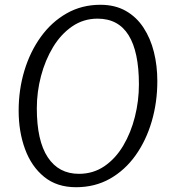

<svg xmlns="http://www.w3.org/2000/svg" viewBox="-20 -775 708 803"><path d="M298 8Q218 8 164.8 -35.2Q111.5 -78.5 84.8 -151.2Q58 -224 58 -312Q58 -400 82 -479.5Q106 -559 151 -621.2Q196 -683.5 259 -719.2Q322 -755 400 -755Q461 -755 506 -729.5Q551 -704 580.2 -659.2Q609.5 -614.5 623.8 -557.2Q638 -500 638 -436Q638 -347 614.5 -267Q591 -187 546.8 -125Q502.5 -63 439.8 -27.5Q377 8 298 8ZM310 -48Q370 -48 416.8 -80Q463.5 -112 495.5 -166Q527.5 -220 544.2 -286.5Q561 -353 561 -422Q561 -558 518 -627.5Q475 -697 388 -697Q329 -697 281.8 -664.5Q234.5 -632 201.8 -577.8Q169 -523.5 151.5 -457Q134 -390.5 134 -322Q134 -186.5 179.8 -117.2Q225.5 -48 310 -48Z"/></svg>

Font: Merriweather Sans Light
Style: Italic
Weight: 300
Italic angle: -7.5°
Designer: Eben Sorkin
Foundry: Eben Sorkin
Version: Version 2.001; ttfautohint (v1.8.3)